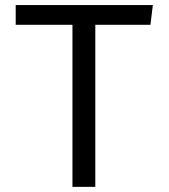

<svg xmlns="http://www.w3.org/2000/svg" viewBox="-20 -726 655 746"><path d="M564.6 -629.7H350.3V0H261.5V-629.7H41V-706.2H573.8Z"/></svg>

Font: Fira Code
Style: Regular
Weight: 400
Designer: Carrois Corporate, Edenspiekermann AG, Nikita Prokopov
Foundry: Carrois Corporate, Edenspiekermann AG, Nikita Prokopov
Version: Version 5.002